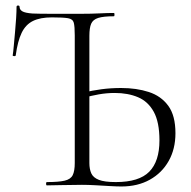

<svg xmlns="http://www.w3.org/2000/svg" viewBox="-20 -672 691 696"><path d="M420 4Q404 4 378.5 2.5Q353 1 326 -0.5Q299 -2 277 -2Q239 -2 204 -1Q169 0 150 0Q147 0 147 -6Q147 -12 150 -12Q192 -12 214 -17Q236 -22 243.5 -37Q251 -52 251 -81V-544Q251 -576 247.5 -589.5Q244 -603 226.5 -606Q209 -609 168 -609Q126 -609 99.5 -596Q73 -583 58.5 -553Q44 -523 37 -471Q36 -468 31 -468.5Q26 -469 26 -471Q28 -483 30 -506Q32 -529 34.5 -555.5Q37 -582 38.5 -606.5Q40 -631 40 -647Q40 -652 45.5 -652Q51 -652 51 -647Q51 -637 61 -631Q71 -625 98 -623Q122 -622 165 -622Q208 -622 276 -622Q311 -622 341 -623.5Q371 -625 393 -625Q395 -625 395 -619Q395 -613 393 -613Q355 -613 336 -607Q317 -601 310.5 -586Q304 -571 304 -542V-81Q304 -59 311 -43.5Q318 -28 338.5 -20Q359 -12 400 -12Q484 -12 521 -49.5Q558 -87 558 -163Q558 -229 537.5 -266.5Q517 -304 480.5 -319.5Q444 -335 396 -335Q367 -335 338.5 -330Q310 -325 282 -317L281 -336Q314 -344 348 -348.5Q382 -353 419 -353Q475 -353 519.5 -338.5Q564 -324 590 -288.5Q616 -253 616 -189Q616 -132 591.5 -88.5Q567 -45 523 -20.5Q479 4 420 4Z"/></svg>

Font: Cormorant Garamond Light
Style: Regular
Weight: 300
Designer: Christian Thalmann (Catharsis Fonts)
Foundry: Catharsis Fonts
Version: Version 4.001